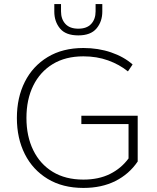

<svg xmlns="http://www.w3.org/2000/svg" viewBox="-20 -914 770 944"><path d="M390 10Q288 10 214.5 -34.5Q141 -79 102 -156.5Q63 -234 63 -334Q63 -434 102 -511.5Q141 -589 214.5 -633.5Q288 -678 390 -678Q463 -678 526 -656.5Q589 -635 632 -597L609 -563Q567 -597 511.5 -617Q456 -637 390 -637Q302 -637 239.5 -599Q177 -561 143.5 -493Q110 -425 110 -334Q110 -244 143.5 -175.5Q177 -107 239.5 -69Q302 -31 390 -31Q465 -31 520.5 -58.5Q576 -86 612 -135V-304H380V-345H657V-120Q615 -58 547.5 -24Q480 10 390 10ZM365 -740Q303 -740 275 -774Q247 -808 247 -857V-894H280V-858Q280 -820 301.5 -796.5Q323 -773 365 -773Q407 -773 428.5 -796.5Q450 -820 450 -858V-894H483V-857Q483 -808 454.5 -774Q426 -740 365 -740Z"/></svg>

Font: Gantari ExtraLight
Style: Regular
Weight: 250
Designer: Anugrah Pasau
Foundry: Lafontype
Version: Version 1.000